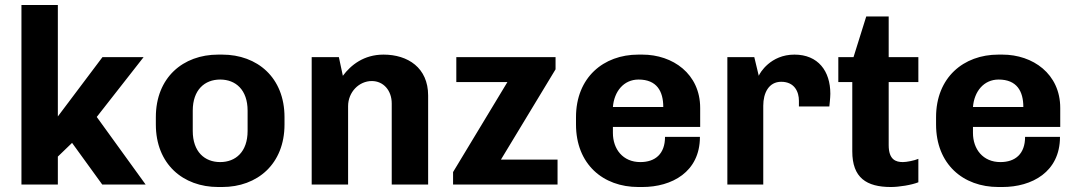

<svg xmlns="http://www.w3.org/2000/svg" viewBox="-20 -740 4315 770"><path d="M390 0H564L368 -271L556 -511H391L212 -273V-720H66V0H212V-112L269 -167Z M1121 -241V-270C1121 -429 1012 -521 871 -521H855C714 -521 605 -429 605 -270V-241C605 -82 714 10 855 10H871C1012 10 1121 -82 1121 -241ZM973 -296V-215C973 -131 925 -90 863 -90C801 -90 753 -131 753 -215V-296C753 -380 801 -421 863 -421C925 -421 973 -380 973 -296Z M1339 -511H1230V0H1376V-314C1376 -371 1420 -415 1471 -415C1518 -415 1551 -377 1551 -325V0H1697V-357C1697 -468 1616 -521 1518 -521C1439 -521 1387 -479 1355 -436Z M1797 0H2216V-100H1989L2208 -462V-511H1810V-411H2015L1797 -50Z M2787 -191H2647C2647 -123 2608 -90 2548 -90C2478 -90 2438 -142 2438 -207V-231H2788V-307C2788 -444 2678 -521 2556 -521H2540C2400 -521 2290 -429 2290 -270V-241C2290 -82 2398 10 2540 10H2556C2674 10 2787 -50 2787 -191ZM2541 -421C2614 -421 2640 -374 2640 -311H2438C2443 -373 2481 -421 2541 -421Z M3184 -313H3306C3306 -313 3310 -348 3310 -364C3310 -455 3261 -521 3166 -521C3070 -521 3027 -447 3023 -436L3005 -511H2897V0H3041V-316C3041 -367 3063 -412 3113 -412C3167 -412 3184 -371 3184 -336Z M3663 -9V-103C3647 -96 3616 -90 3601 -90C3573 -90 3544 -99 3544 -158V-411H3663V-511H3544V-674H3454L3403 -511H3342V-411H3398V-133C3398 -27 3455 10 3553 10C3585 10 3636 2 3663 -9Z M4231 -191H4091C4091 -123 4052 -90 3992 -90C3922 -90 3882 -142 3882 -207V-231H4232V-307C4232 -444 4122 -521 4000 -521H3984C3844 -521 3734 -429 3734 -270V-241C3734 -82 3842 10 3984 10H4000C4118 10 4231 -50 4231 -191ZM3985 -421C4058 -421 4084 -374 4084 -311H3882C3887 -373 3925 -421 3985 -421Z"/></svg>

Font: Chivo
Style: Bold
Weight: 700
Designer: Hector Gatti
Foundry: Omnibus-Type
Version: Version 1.003;PS 001.003;hotconv 1.0.70;makeotf.lib2.5.58329